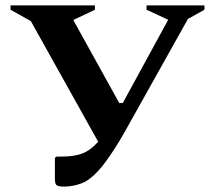

<svg xmlns="http://www.w3.org/2000/svg" viewBox="-20 -680 777 710"><path d="M357 -64Q317 -16 284 -3Q251 10 217 10Q194 10 188.5 4Q183 -2 183 -19V-96L189 -101H208Q256 -101 286 -113Q316 -125 343 -156L94 -602L19 -644V-660H331V-644L251 -606L421 -299H434L602 -607L522 -644V-660H736V-644L675 -610L455 -217Q442 -193 424.5 -163.5Q407 -134 388.5 -107Q370 -80 357 -64Z"/></svg>

Font: Spectral SC
Style: Bold
Weight: 700
Designer: Jean-Baptiste Levee
Foundry: Production Type
Version: Version 2.001